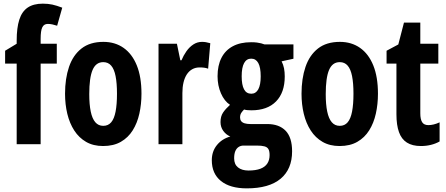

<svg xmlns="http://www.w3.org/2000/svg" viewBox="-20 -785 2430 1045"><path d="M289.1 -439H201.2V0H70.8V-439H7.8V-508.8L70.8 -546.9V-564Q70.8 -633.3 85 -677.7Q99.1 -722.2 130.6 -743.7Q162.1 -765.1 212.9 -765.1Q241.7 -765.1 264.9 -760Q288.1 -754.9 318.8 -743.2L291 -645Q277.3 -649.4 265.1 -652.1Q252.9 -654.8 240.2 -654.8Q219.2 -654.8 210.2 -636.5Q201.2 -618.2 201.2 -573.2V-546.9H289.1Z M750 -274.9Q750 -217.8 738.5 -166.5Q727.1 -115.2 702.4 -75.7Q677.7 -36.1 637.9 -13.2Q598.1 9.8 541 9.8Q487.8 9.8 448.7 -12.7Q409.7 -35.2 384.3 -74.5Q358.9 -113.8 346.4 -165.3Q334 -216.8 334 -274.9Q334 -357.4 355.7 -421.1Q377.4 -484.9 423.6 -521Q469.7 -557.1 543 -557.1Q606 -557.1 652.6 -524.4Q699.2 -491.7 724.6 -429Q750 -366.2 750 -274.9ZM465.8 -272.9Q465.8 -216.3 473.9 -177.7Q481.9 -139.2 498.8 -119.6Q515.6 -100.1 542 -100.1Q568.8 -100.1 585.2 -119.4Q601.6 -138.7 609.1 -177.7Q616.7 -216.8 616.7 -274.9Q616.7 -332.5 609.1 -370.6Q601.6 -408.7 585.2 -427.7Q568.8 -446.8 542 -446.8Q502 -446.8 483.9 -404.3Q465.8 -361.8 465.8 -272.9Z M1079.6 -557.1Q1090.3 -557.1 1100.6 -555.4Q1110.8 -553.7 1124.5 -549.8L1112.8 -411.1Q1103 -415 1091.6 -416.5Q1080.1 -418 1066.4 -418Q1043.9 -418 1026.4 -408.2Q1008.8 -398.4 996.8 -380.1Q984.9 -361.8 978.8 -336.2Q972.7 -310.5 972.7 -278.8V0H842.8V-546.9H942.9L961.4 -457H967.8Q978.5 -482.9 994.6 -505.9Q1010.7 -528.8 1032.2 -543Q1053.7 -557.1 1079.6 -557.1Z M1323.2 240.2Q1232.4 240.2 1182.6 200.2Q1132.8 160.2 1132.8 86.9Q1132.8 39.1 1160.4 4.9Q1188 -29.3 1233.4 -42Q1210.4 -51.8 1195.3 -72.5Q1180.2 -93.3 1180.2 -120.6Q1180.2 -151.9 1194.1 -172.4Q1208 -192.9 1231.9 -214.4Q1201.2 -234.4 1182.6 -276.9Q1164.1 -319.3 1164.1 -370.1Q1164.1 -428.7 1185.3 -470.2Q1206.5 -511.7 1247.3 -533.4Q1288.1 -555.2 1346.7 -555.2Q1364.7 -555.2 1378.2 -553.5Q1391.6 -551.8 1401.6 -549.1Q1411.6 -546.4 1418.9 -543.5H1577.1V-465.3L1512.7 -451.2Q1522 -433.1 1525.9 -413.1Q1529.8 -393.1 1529.8 -369.1Q1529.8 -281.2 1482.4 -232.9Q1435.1 -184.6 1348.1 -184.6Q1321.3 -184.6 1308.6 -189Q1300.8 -181.6 1293.7 -171.4Q1286.6 -161.1 1286.6 -145.5Q1286.6 -133.8 1292.7 -125.7Q1298.8 -117.7 1311.5 -113.8Q1324.2 -109.9 1343.3 -109.9H1434.1Q1499.5 -109.9 1534.7 -73.2Q1569.8 -36.6 1569.8 38.6Q1569.8 135.7 1507.1 188Q1444.3 240.2 1323.2 240.2ZM1332.5 143.1Q1372.1 143.1 1397.5 133.3Q1422.9 123.5 1435.1 104.7Q1447.3 85.9 1447.3 59.1Q1447.3 37.6 1440.9 26.6Q1434.6 15.6 1419.2 11.5Q1403.8 7.3 1377 7.3H1305.7Q1290.5 7.3 1278.8 14.9Q1267.1 22.5 1260.7 37.6Q1254.4 52.7 1254.4 76.7Q1254.4 109.4 1275.4 126.2Q1296.4 143.1 1332.5 143.1ZM1347.7 -274.9Q1372.6 -274.9 1385.7 -298.8Q1398.9 -322.8 1398.9 -369.1Q1398.9 -418.5 1385.7 -442.1Q1372.6 -465.8 1347.2 -465.8Q1321.8 -465.8 1308.6 -441.7Q1295.4 -417.5 1295.4 -369.6Q1295.4 -323.2 1308.1 -299.1Q1320.8 -274.9 1347.7 -274.9Z M2037.1 -274.9Q2037.1 -217.8 2025.6 -166.5Q2014.2 -115.2 1989.5 -75.7Q1964.8 -36.1 1925 -13.2Q1885.3 9.8 1828.1 9.8Q1774.9 9.8 1735.8 -12.7Q1696.8 -35.2 1671.4 -74.5Q1646 -113.8 1633.5 -165.3Q1621.1 -216.8 1621.1 -274.9Q1621.1 -357.4 1642.8 -421.1Q1664.6 -484.9 1710.7 -521Q1756.8 -557.1 1830.1 -557.1Q1893.1 -557.1 1939.7 -524.4Q1986.3 -491.7 2011.7 -429Q2037.1 -366.2 2037.1 -274.9ZM1752.9 -272.9Q1752.9 -216.3 1761 -177.7Q1769 -139.2 1785.9 -119.6Q1802.7 -100.1 1829.1 -100.1Q1856 -100.1 1872.3 -119.4Q1888.7 -138.7 1896.2 -177.7Q1903.8 -216.8 1903.8 -274.9Q1903.8 -332.5 1896.2 -370.6Q1888.7 -408.7 1872.3 -427.7Q1856 -446.8 1829.1 -446.8Q1789.1 -446.8 1771 -404.3Q1752.9 -361.8 1752.9 -272.9Z M2311.5 -104Q2325.2 -104 2340.6 -107.7Q2356 -111.3 2372.6 -119.1V-15.1Q2351.1 -2.9 2325.4 3.4Q2299.8 9.8 2271 9.8Q2224.1 9.8 2194.6 -9Q2165 -27.8 2151.4 -66.2Q2137.7 -104.5 2137.7 -163.1V-439H2084V-508.8L2147.9 -543L2178.7 -662.1H2267.6V-546.9H2365.7V-439H2267.6V-168Q2267.6 -135.7 2277.6 -119.9Q2287.6 -104 2311.5 -104Z"/></svg>

Font: Open Sans Condensed
Style: Regular
Weight: 400
Width: 3
Designer: Monotype Design Team
Foundry: Monotype Imaging Inc.
Version: Version 3.000